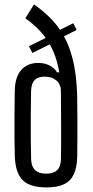

<svg xmlns="http://www.w3.org/2000/svg" viewBox="-20 -826 412 854"><path d="M187 7.6Q113.9 7.6 81.5 -24.2Q49 -56 45.9 -129Q44.9 -167.7 44.4 -213.1Q43.9 -258.6 44.4 -310.9Q44.8 -363.2 45.7 -422.4Q46.8 -483 74.4 -514.6Q102 -546.1 150.2 -546.1Q186 -546.1 211 -528.6Q236 -511 238.9 -485.4Q245.4 -479 254.5 -467.5Q263.7 -455.9 262.9 -443.8L251.6 -421.6Q249.8 -452.4 230.2 -468.7Q210.6 -485.1 178.4 -485.1Q148.5 -485.1 133.9 -469.7Q119.2 -454.3 118.2 -421Q117.3 -363.9 116.9 -310.8Q116.4 -257.8 116.9 -209.4Q117.4 -161.1 118.4 -117.7Q119.8 -84.8 136.2 -69.2Q152.6 -53.6 186.4 -53.6Q218.1 -53.6 234.2 -69.2Q250.3 -84.8 251 -117.7Q252.3 -181.1 251.9 -257.9Q251.6 -334.7 251 -407.8Q250.9 -473.3 239.9 -524.5Q228.8 -575.8 208.4 -615.8Q188 -655.8 158.8 -687.3Q129.6 -718.9 92.8 -744.6L131.3 -806.4Q178.8 -773.3 214.2 -734.8Q249.5 -696.3 273.3 -647.6Q297 -599 309.5 -535.6Q321.9 -472.2 323.5 -388.5Q324.1 -343.5 324.1 -297.5Q324.2 -251.5 324.1 -208.4Q324.1 -165.2 323.5 -129Q322.3 -80.4 308 -50.3Q293.8 -20.2 264.3 -6.3Q234.9 7.6 187 7.6ZM234.5 -476 230.9 -504.2H260V-477.2ZM123.9 -590.4 108.7 -620.5 206.7 -668.5 223.6 -639.8ZM242.9 -653.8 226.3 -683.1 306.2 -722.7 321 -692.6Z"/></svg>

Font: Big Shoulders Stencil Display SC Thin
Style: Regular
Weight: 100
Designer: Patric King
Foundry: XO Type Co
Version: Version 2.001